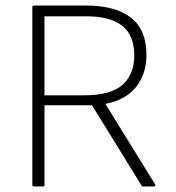

<svg xmlns="http://www.w3.org/2000/svg" viewBox="-20 -675 638 695"><path d="M103 0Q97 0 97 -6V-649Q97 -655 103 -655H291Q397 -655 453.5 -611.5Q510 -568 510 -477Q510 -406 472 -359.5Q434 -313 362 -299V-298L542 -7Q543 -4 542 -2Q541 0 537 0H499Q494 0 492 -4L313 -294H141V-6Q141 0 135 0ZM141 -330H284Q381 -330 423.5 -368Q466 -406 466 -474Q466 -548 422 -582Q378 -616 292 -616H141Z"/></svg>

Font: Sofia Sans ExtraLight
Style: Regular
Weight: 250
Version: Version 4.100-B